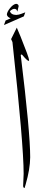

<svg xmlns="http://www.w3.org/2000/svg" viewBox="-47 -978 230 973"><path d="M81.1 -915.5 73.7 -895 -26.9 -851.1 -18.6 -874Q-10.7 -877.9 7.3 -885.3Q-10.7 -891.6 -12.2 -904.8Q-11.2 -918 3.9 -936.8Q19 -955.6 33.7 -958.5H36.1Q47.4 -956.5 47.4 -946.3L41 -919.4L36.6 -929.2Q31.2 -933.6 25.4 -933.1Q15.6 -933.1 3.4 -921.4Q8.8 -902.8 35.2 -902.3Q48.3 -902.8 61.8 -908.2Q75.2 -913.6 81.1 -915.5ZM70.3 -37.1 72.8 -97.2Q72.8 -244.1 16.1 -764.6L9.3 -779.8L38.1 -837.9Q43.9 -824.7 57.1 -793Q99.6 -687.5 100.6 -672.9Q99.6 -669.4 98.6 -668.9Q90.3 -670.4 64.9 -700.7L60.1 -701.7L58.1 -699.2Q106 -307.6 106 -181.2Q105.5 -120.6 83 -43.5Q77.6 -25.9 77.6 -25.4H75.7Q70.3 -27.8 70.3 -37.1Z"/></svg>

Font: AMoshref-Thulth
Style: Regular
Weight: 400
Designer: Ali Moshref
Foundry: Ali Moshref
Version: Version 0.1